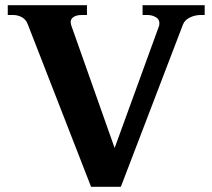

<svg xmlns="http://www.w3.org/2000/svg" viewBox="-20 -720 821 742"><path d="M87 -627Q80 -645 64.5 -653.5Q49 -662 31 -662H10V-700H316V-662H295Q276 -662 264.5 -654.5Q253 -647 253 -634Q253 -631 255 -623L423 -148L594 -618Q596 -623 596 -630Q596 -646 581.5 -654Q567 -662 551 -662H531V-700H771V-662H755Q734 -662 714 -652.5Q694 -643 687 -625L447 2H332Z"/></svg>

Font: Taviraj SemiBold
Style: Regular
Weight: 600
Designer: Katatrad Team
Foundry: CadsonDemak
Version: Version 1.001